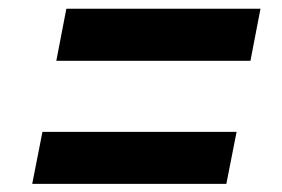

<svg xmlns="http://www.w3.org/2000/svg" viewBox="-20 -560 660 450"><path d="M112 -417.5H567L590.5 -539.5H135.5ZM55.5 -129H510.5L534.5 -251H79.5Z"/></svg>

Font: Monaspace Neon
Style: Bold Italic
Weight: 700
Italic angle: -11°
Designer: Riley Cran & the Lettermatic Team
Foundry: Lettermatic
Version: Version 1.200 (Monaspace Neon)